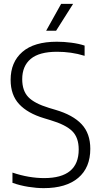

<svg xmlns="http://www.w3.org/2000/svg" viewBox="-20 -965 522 994"><path d="M206.5 9Q169 9 126.5 2.2Q84 -4.5 44.5 -18.5V-71.5Q87.5 -57 128.8 -50Q170 -43 208.5 -43Q387.5 -43 387.5 -191Q387.5 -253 353.8 -286.2Q320 -319.5 241 -343L208 -353Q123 -378.5 79 -426Q35 -473.5 35 -551.5Q35 -643.5 95.8 -696.2Q156.5 -749 274.5 -749Q311 -749 349.2 -744Q387.5 -739 418 -729V-676Q382.5 -687 347 -692Q311.5 -697 275.5 -697Q183 -697 139 -660Q95 -623 95 -555Q95 -495.5 126.5 -462.5Q158 -429.5 233.5 -406.5L267 -396.5Q357.5 -370 402.5 -322Q447.5 -274 447.5 -194.5Q447.5 -97 384.8 -44Q322 9 206.5 9ZM219 -806 296.5 -945H358.5L270.5 -806Z"/></svg>

Font: Encode Sans SmCnd Lt
Style: Regular
Weight: 300
Width: 4
Designer: Multiple Designers
Foundry: Impallari Type
Version: Version 3.002; ttfautohint (v1.8.3) -l 8 -r 50 -G 200 -x 14 